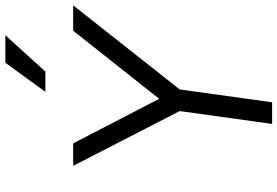

<svg xmlns="http://www.w3.org/2000/svg" viewBox="-180 -859 1039 719"><g transform="rotate(-90 339.5 -499.5)"><path d="M235 0 283 -346 78 -745H162L329 -423L584 -745H679L364 -346L316 0ZM355 -849 464 -999H567L431 -849Z"/></g></svg>

Font: Kosmopol Plus Jakarta Sans Italic It
Style: Regular
Weight: 400
Italic angle: -8.04999°
Designer: Gumpita Rahayu
Foundry: Tokotype
Version: Version 2.006